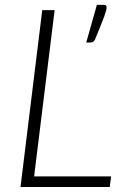

<svg xmlns="http://www.w3.org/2000/svg" viewBox="-20 -748 506 768"><path d="M396.5 -728.5Q406.5 -728.5 406.5 -718Q406.5 -713 404.2 -704.8Q402 -696.5 396.8 -681.8Q391.5 -667 382.5 -645Q373.5 -623 360 -590Q356.5 -583 352.2 -580.5Q348 -578 340.5 -578H325L367.5 -728.5ZM116.5 -42.5H424.5L419 0H62L149 -707.5H198.5Z"/></svg>

Font: Lato Light
Style: Italic
Weight: 300
Italic angle: -7°
Designer: Lukasz Dziedzic
Foundry: tyPoland Lukasz Dziedzic
Version: Version 2.007; 2014-02-27